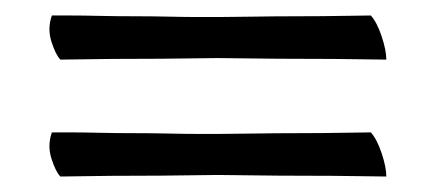

<svg xmlns="http://www.w3.org/2000/svg" viewBox="-20 -371 567 248"><path d="M47 -200Q54 -200 70.5 -200Q87 -200 108 -199.5Q129 -199 153 -199Q177 -199 198.5 -198.5Q220 -198 237 -198Q254 -198 262 -198Q277 -198 306.5 -198.5Q336 -199 366.5 -199Q397 -199 423.5 -199.5Q450 -200 459 -200Q467 -191 473 -173Q479 -155 479 -143Q471 -143 441 -143.5Q411 -144 375 -144Q339 -144 306.5 -144.5Q274 -145 261 -145Q249 -145 219 -144.5Q189 -144 156 -144Q123 -144 95 -143.5Q67 -143 58 -143Q52 -149 46.5 -166Q41 -183 47 -200ZM47 -351Q54 -351 70.5 -351Q87 -351 108 -350.5Q129 -350 153 -350Q177 -350 198.5 -349.5Q220 -349 237 -349Q254 -349 262 -349Q277 -349 306.5 -349.5Q336 -350 366.5 -350Q397 -350 423.5 -350.5Q450 -351 459 -351Q467 -342 473 -324Q479 -306 479 -294Q471 -294 441 -294.5Q411 -295 375 -295Q339 -295 306.5 -295.5Q274 -296 261 -296Q249 -296 219 -295.5Q189 -295 156 -295Q123 -295 95 -294.5Q67 -294 58 -294Q52 -300 46.5 -317Q41 -334 47 -351Z"/></svg>

Font: Lusitana
Style: Regular
Weight: 400
Designer: Ana Paula Megda
Foundry: Ana Paula Megda
Version: Version 1.000; ttfautohint (v1.1) -l 8 -r 50 -G 200 -x 14 -D